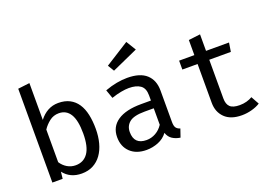

<svg xmlns="http://www.w3.org/2000/svg" viewBox="-109 -1100 2017 1421"><g transform="rotate(-20 900.0 -389.5)"><path d="M189 -460Q218 -498 255.5 -518.5Q293 -539 338 -539Q390 -539 427.5 -519.5Q465 -500 489 -464Q513 -428 524 -377Q535 -326 535 -264Q535 -204 521.5 -153.5Q508 -103 481.5 -66Q455 -29 416 -8.5Q377 12 326 12Q235 12 184 -54L178 0H97V-739L189 -750ZM304 -61Q367 -61 401.5 -110.5Q436 -160 436 -264Q436 -367 405.5 -416.5Q375 -466 316 -466Q274 -466 242 -441Q210 -416 189 -384V-127Q209 -96 239 -78.5Q269 -61 304 -61Z M1082 -119Q1082 -87 1092 -73Q1102 -59 1124 -52L1102 12Q1067 7 1040.5 -10Q1014 -27 1002 -62Q974 -24 929 -6Q884 12 836 12Q756 12 709 -32.5Q662 -77 662 -151Q662 -233 727 -277Q792 -321 913 -321H990V-362Q990 -418 957.5 -441Q925 -464 867 -464Q841 -464 805.5 -457.5Q770 -451 729 -437L705 -505Q754 -523 798 -531Q842 -539 881 -539Q982 -539 1032 -493.5Q1082 -448 1082 -367ZM861 -57Q899 -57 933 -76Q967 -95 990 -130V-260H918Q833 -260 798 -231.5Q763 -203 763 -155Q763 -57 861 -57ZM779 -672 967 -791 1014 -714 809 -622Z M1732 -27Q1704 -9 1665 1.5Q1626 12 1587 12Q1499 12 1453 -33.5Q1407 -79 1407 -151V-457H1287V-527H1407V-646L1499 -657V-527H1680L1669 -457H1499V-152Q1499 -107 1521.5 -85.5Q1544 -64 1597 -64Q1626 -64 1651.5 -71Q1677 -78 1697 -90Z"/></g></svg>

Font: Wlorlttqgufhjawjgtejqphaquk
Style: Regular
Weight: 400
Monospace: yes
Designer: Carrois Corporate & Edenspiekermann
Foundry: Carrois Corporate GbR & Edenspiekermann AG
Version: Version 2.001